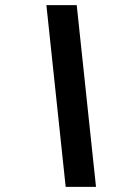

<svg xmlns="http://www.w3.org/2000/svg" viewBox="-20 -727 498 747"><path d="M353.5 0H235.5L160.5 -707H278.5Z"/></svg>

Font: Newsreader Caption
Style: Bold Italic
Weight: 700
Italic angle: -17°
Designer: Hugues Gentile
Foundry: Production Type
Version: Version 1.001